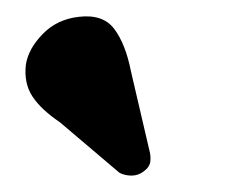

<svg xmlns="http://www.w3.org/2000/svg" viewBox="-20 -736 290 234"><path d="M139.5 -649.5 162 -553Q164 -546 163.2 -539.2Q162.5 -532.5 155 -527Q148.5 -522 140.2 -522Q132 -522 125.5 -525.5L53 -587Q30 -602.5 19.5 -618.5Q9 -634.5 11.5 -657Q14.5 -676.5 32 -694.5Q49.5 -712.5 76 -715.5Q105.5 -719 119.2 -700.8Q133 -682.5 139.5 -649.5Z"/></svg>

Font: Fraunces 9pt S000 SemiBold
Style: Italic
Weight: 600
Italic angle: -16°
Version: Version 1.000; ttfautohint (v1.8.3)